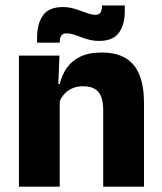

<svg xmlns="http://www.w3.org/2000/svg" viewBox="-20 -700 606 720"><path d="M367 0V-289Q367 -316 360 -335.8Q353 -355.5 336.5 -366Q320 -376.5 291.5 -376.5Q268 -376.5 250 -368.2Q232 -360 219.8 -345.8Q207.5 -331.5 201.5 -313.5L178 -385H204Q212 -418.5 230.2 -445Q248.5 -471.5 280.5 -487.2Q312.5 -503 361.5 -503Q416.5 -503 451.5 -481.8Q486.5 -460.5 503.2 -418.5Q520 -376.5 520 -313.5V0ZM51 0V-491.5H203L198 -368.5L204 -354V0ZM351 -546.5Q333 -546.5 316.2 -550.5Q299.5 -554.5 284.2 -560.5Q269 -566.5 255.2 -570.8Q241.5 -575 230 -575Q215.5 -575 210 -567Q204.5 -559 204 -542.5V-540H119V-559Q119 -609.5 140.5 -641.5Q162 -673.5 216 -673.5Q235.5 -673.5 252.5 -669Q269.5 -664.5 284.5 -658.8Q299.5 -653 312.8 -648.8Q326 -644.5 337.5 -644.5Q351.5 -644.5 356.8 -652.8Q362 -661 362.5 -677V-679.5H448V-659Q448 -608.5 426.2 -577.5Q404.5 -546.5 351 -546.5Z"/></svg>

Font: Anek Bangla Medium
Style: Bold
Weight: 700
Version: Version 1.003